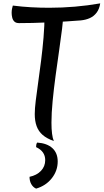

<svg xmlns="http://www.w3.org/2000/svg" viewBox="-20 -805 614 1138"><path d="M49 -729Q49 -743 51.5 -754Q54 -765 56 -772Q111 -765 164.5 -762Q218 -759 271 -759Q348 -759 424 -765.5Q500 -772 574 -785Q569 -752 553 -730.5Q537 -709 513 -698Q489 -687 458 -684Q422 -681 373.5 -678Q325 -675 272.5 -672.5Q220 -670 173 -669Q126 -668 93 -668Q75 -668 65.5 -677Q56 -686 52.5 -700.5Q49 -715 49 -729ZM355 -723Q355 -692 348 -635Q341 -578 330.5 -506Q320 -434 309.5 -356.5Q299 -279 292 -206.5Q285 -134 285 -78Q285 -2 299 31Q257 16 232.5 -5.5Q208 -27 197 -57.5Q186 -88 186 -129Q186 -161 192 -209.5Q198 -258 206.5 -318Q215 -378 223.5 -445Q232 -512 238 -582Q244 -652 244 -720ZM200 40Q259 44 290.5 73Q322 102 322 152Q322 207 287 251.5Q252 296 194 313Q176 305 165.5 286.5Q155 268 155 243Q198 234 223 207.5Q248 181 248 144Q248 92 194 67Q194 59 195 53Q196 47 200 40Z"/></svg>

Font: Merienda
Style: Regular
Weight: 400
Designer: Eduardo Rodriguez Tunni
Foundry: Eduardo Rodriguez Tunni
Version: Version 2.001